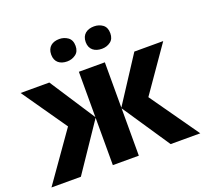

<svg xmlns="http://www.w3.org/2000/svg" viewBox="-130 -904 1126 1055"><g transform="rotate(-20 433.0 -376.0)"><path d="M681.2 -545.9 508.8 -280.8V-545.9H356.9V-280.8L184.1 -545.9H16.1L198.2 -284.2L-2 0H169.9L356.9 -276.9V0H508.8V-276.9L694.8 0H868.2L668 -284.2L850.1 -545.9ZM246.1 -686C246.1 -641.6 276.4 -621.1 316.9 -621.1C335.4 -621.1 352.1 -626.5 366.7 -637.2C381.3 -647.5 388.7 -664.1 388.7 -686C388.7 -709 381.3 -725.6 366.7 -736.3C352.1 -746.6 335.4 -752 316.9 -752C276.4 -752 246.1 -731.4 246.1 -686ZM447.8 -686C447.8 -641.6 479.5 -621.1 520 -621.1C539.1 -621.1 556.2 -626.5 570.3 -637.2C584.5 -647.5 591.8 -664.1 591.8 -686C591.8 -709 584.5 -725.6 570.3 -736.3C556.2 -746.6 539.1 -752 520 -752C479.5 -752 447.8 -731.4 447.8 -686Z"/></g></svg>

Font: Avrile Sans
Style: Bold
Weight: 700
Designer: Monotype Design Team, Google (font), Stefan Peev (BGR Cyrillic), Cristiano Sobral (main changes)
Foundry: The Avrile Sans Project Authors
Version: Version 3.110